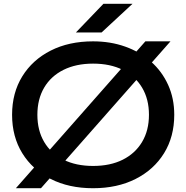

<svg xmlns="http://www.w3.org/2000/svg" viewBox="-20 -983 987 1017"><path d="M750 -764H883L197 14H64ZM473 14Q345 14 248.5 -35Q152 -84 98 -171.5Q44 -259 44 -375Q44 -491 98 -578.5Q152 -666 248.5 -715Q345 -764 473 -764Q565 -764 643.5 -736Q722 -708 780 -656.5Q838 -605 870.5 -533.5Q903 -462 903 -375Q903 -259 849 -171.5Q795 -84 698 -35Q601 14 473 14ZM473 -104Q564 -104 630 -137Q696 -170 732.5 -231Q769 -292 769 -375Q769 -458 732.5 -519Q696 -580 630 -613Q564 -646 473 -646Q383 -646 316.5 -613Q250 -580 214 -519Q178 -458 178 -375Q178 -292 214 -231Q250 -170 316.5 -137Q383 -104 473 -104ZM528 -963H682L518 -811H382Z"/></svg>

Font: Bounded
Style: Regular
Weight: 400
Designer: Vlad Churkin
Version: Version 1.0